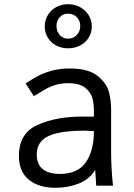

<svg xmlns="http://www.w3.org/2000/svg" viewBox="-20 -884 640 914"><path d="M70 -141.5Q70 -249.5 158.5 -289.2Q247 -329 369 -329H427V-356Q427 -387 420.5 -414.5Q414 -442 387 -465Q360 -488 304 -488Q274 -488 249.2 -481.2Q224.5 -474.5 205.8 -464.5Q187 -454.5 161.5 -438.5L141 -426L102 -487Q136 -509 160.5 -522.2Q185 -535.5 224.2 -546.8Q263.5 -558 312.5 -558Q401.5 -558 445 -522.2Q488.5 -486.5 498.8 -445.5Q509 -404.5 509 -363V-155Q509 -84 518 0H438Q437 -11.5 436 -33.5L433 -75Q406.5 -30.5 354.8 -10.2Q303 10 245 10Q164 10 117 -28.8Q70 -67.5 70 -141.5ZM427 -260Q394 -262 384 -262Q302 -262 252 -250.2Q202 -238.5 178.5 -213.5Q155 -188.5 155 -148.5Q155 -101 184 -78.5Q213 -56 265 -56Q350 -56 388.5 -111.2Q427 -166.5 427 -260ZM193 -758Q193 -787.5 207.5 -811.8Q222 -836 247.2 -850Q272.5 -864 304 -864Q335.5 -864 361.2 -850Q387 -836 402 -811.8Q417 -787.5 417 -758Q417 -728.5 402.2 -704.8Q387.5 -681 361.5 -667.5Q335.5 -654 304 -654Q272.5 -654 247.2 -667.5Q222 -681 207.5 -704.8Q193 -728.5 193 -758ZM362 -760Q362 -785.5 345.5 -802.2Q329 -819 304 -819Q280 -819 264.5 -802.2Q249 -785.5 249 -760Q249 -734.5 264.5 -717.2Q280 -700 304 -700Q328.5 -700 345.2 -717.2Q362 -734.5 362 -760Z"/></svg>

Font: JuliaMono Latin
Style: Regular
Weight: 400
Monospace: yes
Designer: cormullion
Foundry: corm
Version: Version 0.049; ttfautohint (v1.8.4)